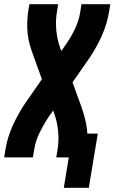

<svg xmlns="http://www.w3.org/2000/svg" viewBox="-20 -755 549 921"><path d="M406 146H286L310 0H250L256 -37Q263 -81 259 -124Q255 -167 242 -205L235 -225L212 -192Q188 -156 169 -116.5Q150 -77 144 -37L138 0H0L6 -37Q15 -94 40 -150Q65 -206 99 -257L181 -375L139 -491Q130 -515 123 -540Q116 -565 113 -591Q110 -617 110.5 -644Q111 -671 115 -698L121 -735H259L253 -698Q246 -654 250 -611Q254 -568 267 -530L274 -510L297 -543Q322 -579 340.5 -618.5Q359 -658 365 -698L371 -735H509L503 -698Q494 -641 469 -585Q444 -529 410 -478L328 -360L370 -244Q381 -213 389 -180.5Q397 -148 399 -114H449Z"/></svg>

Font: Iosevka Term Curly Heavy
Style: Italic
Weight: 900
Italic angle: -9°
Designer: Belleve Invis
Foundry: Belleve Invis
Version: Version 32.3.0